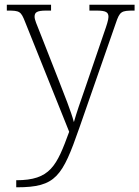

<svg xmlns="http://www.w3.org/2000/svg" viewBox="-20 -556 592 816"><path d="M49 210V240H52C218 240 245 194 317 -12L472 -457C489 -508 496 -511 549 -511H552V-536H360V-511H391C432 -511 441 -503 441 -484C441 -472 433 -447 423 -419L341 -179C321 -122 306 -79 294 -37C283 -80 252 -157 229 -216L154 -407C135 -455 127 -472 127 -485C127 -503 136 -511 176 -511H197V-536H9V-511H12C64 -511 69 -508 87 -462L274 4C221 149 194 210 49 210Z"/></svg>

Font: Noto Serif Sinhala ExtraLight
Style: Regular
Weight: 200
Designer: Jelle Bosma - Monotype Design Team
Foundry: Monotype Imaging Inc.
Version: Version 2.007